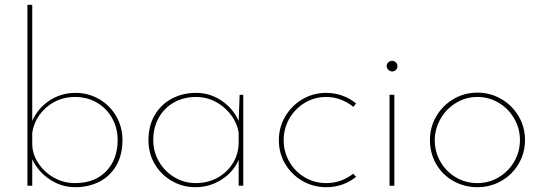

<svg xmlns="http://www.w3.org/2000/svg" viewBox="-20 -772 2256 798"><path d="M489 -190Q489 -128 463 -83.5Q437 -39 392.5 -16.5Q348 6 293 6Q235 6 186.5 -26.5Q138 -59 114 -110V0H94V-752H114V-269Q137 -322 185.5 -354Q234 -386 294 -386Q347 -386 392 -360Q437 -334 463 -289Q489 -244 489 -190ZM469 -190Q469 -238 447 -279Q425 -320 384.5 -344.5Q344 -369 292 -369Q224 -369 174.5 -327Q125 -285 114 -221V-174Q114 -133 138.5 -95Q163 -57 203.5 -34Q244 -11 292 -11Q374 -11 421.5 -60.5Q469 -110 469 -190Z M991 -378V0H972V-108Q951 -58 901.5 -26Q852 6 792 6Q739 6 694 -20Q649 -46 623 -90.5Q597 -135 597 -189Q597 -250 623.5 -294.5Q650 -339 695 -362.5Q740 -386 795 -386Q853 -386 901 -353.5Q949 -321 972 -269L976 -378ZM972 -181V-222Q960 -284 909.5 -326.5Q859 -369 794 -369Q745 -369 704.5 -347Q664 -325 640.5 -284Q617 -243 617 -190Q617 -141 641 -100Q665 -59 705.5 -35Q746 -11 794 -11Q843 -11 883.5 -33Q924 -55 948 -94Q972 -133 972 -181Z M1336 6Q1282 6 1237 -20Q1192 -46 1165.5 -90.5Q1139 -135 1139 -189Q1139 -243 1165.5 -288Q1192 -333 1237 -359.5Q1282 -386 1335 -386Q1371 -386 1403 -374.5Q1435 -363 1460 -342L1449 -328Q1396 -369 1336 -369Q1287 -369 1246.5 -344.5Q1206 -320 1182.5 -279Q1159 -238 1159 -189Q1159 -141 1182.5 -100Q1206 -59 1246.5 -35Q1287 -11 1336 -11Q1398 -11 1448 -50L1460 -37Q1406 6 1336 6Z M1619 -378V0H1599V-378ZM1610 -519Q1619 -519 1625.5 -512.5Q1632 -506 1632 -497Q1632 -488 1625.5 -481.5Q1619 -475 1610 -475Q1601 -475 1594 -482Q1587 -489 1587 -497Q1587 -506 1593.5 -512.5Q1600 -519 1610 -519Z M1964 -387Q2018 -387 2063.5 -360.5Q2109 -334 2135.5 -289Q2162 -244 2162 -190Q2162 -136 2135.5 -91Q2109 -46 2063.5 -20Q2018 6 1964 6Q1910 6 1864.5 -19.5Q1819 -45 1793 -90Q1767 -135 1767 -190Q1767 -244 1793.5 -289Q1820 -334 1865 -360.5Q1910 -387 1964 -387ZM1964 -11Q2012 -11 2052.5 -35Q2093 -59 2117 -100Q2141 -141 2141 -190Q2141 -238 2117 -279.5Q2093 -321 2052.5 -345Q2012 -369 1964 -369Q1915 -369 1874 -343.5Q1833 -318 1810 -276.5Q1787 -235 1787 -190Q1787 -141 1810.5 -100Q1834 -59 1874.5 -35Q1915 -11 1964 -11Z"/></svg>

Font: Josefin Sans Thin
Style: Regular
Weight: 250
Designer: Santiago Orozco
Foundry: Typemade
Version: Version 2.000